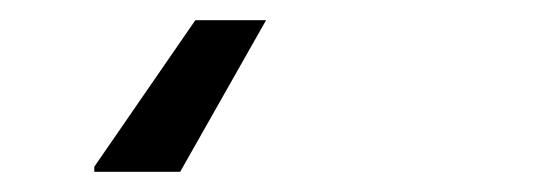

<svg xmlns="http://www.w3.org/2000/svg" viewBox="-20 -20 540 190"><path d="M73.3 150V145L173.3 0H243.3L158.3 150Z"/></svg>

Font: Familjen Grotesk GF
Style: Italic
Weight: 400
Designer: Anders Wikstroem, Jonas Baeckman, Matilda Gysing, Kristian Moeller
Foundry: Familjen STHML AB
Version: Version 2.000; Beta; Release 4; Build 6